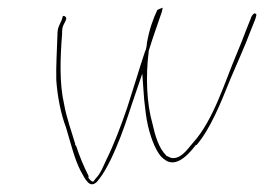

<svg xmlns="http://www.w3.org/2000/svg" viewBox="-20 -492 685 498"><path d="M129 -402C128 -364 125 -322 126 -284C129 -241 138 -196 151 -162C164 -119 173 -80 189 -49C202 -25 213 -2 232 -21C234 -23 236 -27 239 -30C257 -53 278 -99 293 -138C307 -174 319 -214 333 -254L349 -301L354 -233C357 -207 359 -186 364 -165C372 -131 387 -91 406 -79C431 -58 461 -80 488 -116H490C525 -157 552 -223 578 -288C596 -331 614 -369 630 -412L642 -442C646 -455 646 -455 642 -457C638 -459 631 -449 630 -443L618 -413C611 -394 603 -374 595 -355C563 -280 534 -180 480 -121C470 -110 453 -83 431 -82C425 -81 420 -84 414 -87H412L411 -89C392 -107 382 -141 375 -173C361 -222 357 -292 366 -361L367 -364C378 -400 390 -432 400 -462L402 -472C400 -471 395 -470 388 -466C377 -443 367 -415 361 -380C361 -374 359 -367 358 -362L357 -361C349 -337 341 -312 334 -289L310 -213C294 -166 275 -116 256 -78C248 -61 241 -42 229 -30L222 -21H220C215 -23 211 -28 209 -32L210 -35C198 -59 187 -84 177 -115H175V-119C166 -150 153 -184 146 -223C134 -275 136 -341 141 -403C141 -413 141 -421 146 -430C151 -439 152 -443 152 -444C151 -450 145 -452 143 -450C143 -449 142 -448 140 -440C134 -426 129 -421 129 -402ZM361 -380 360 -379ZM400 -462V-463ZM642 -442Z"/></svg>

Font: Stray Cat
Style: HlCnObl
Weight: 100
Version: Version 1.0